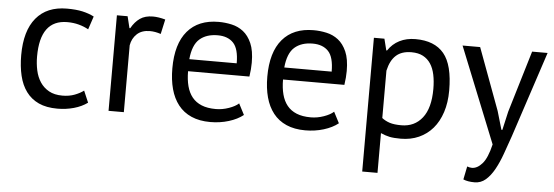

<svg xmlns="http://www.w3.org/2000/svg" viewBox="-48 -654 2886 1001"><g transform="rotate(5 1395.5 -153.5)"><path d="M418 -33Q388 -11 347 0.5Q306 12 261 12Q203 12 163 -6.5Q123 -25 97.5 -59.5Q72 -94 60.5 -142.5Q49 -191 49 -250Q49 -377 105 -444.5Q161 -512 266 -512Q314 -512 347.5 -504.5Q381 -497 408 -483L385 -414Q362 -427 334 -434.5Q306 -442 274 -442Q132 -442 132 -250Q132 -212 139.5 -177.5Q147 -143 164.5 -116.5Q182 -90 210.5 -74Q239 -58 281 -58Q317 -58 345.5 -69Q374 -80 392 -94Z M764 -423Q734 -433 707 -433Q664 -433 639 -409.5Q614 -386 608 -350V0H528V-500H584L599 -439H603Q622 -473 648.5 -491.5Q675 -510 716 -510Q745 -510 781 -500Z M1233 -40Q1203 -16 1157.5 -2Q1112 12 1061 12Q1004 12 962 -6.5Q920 -25 893 -59.5Q866 -94 853 -142Q840 -190 840 -250Q840 -378 897 -445Q954 -512 1060 -512Q1094 -512 1128 -504.5Q1162 -497 1189 -476Q1216 -455 1233 -416.5Q1250 -378 1250 -315Q1250 -282 1244 -242H923Q923 -198 932 -164Q941 -130 960 -106.5Q979 -83 1009.5 -70.5Q1040 -58 1084 -58Q1118 -58 1152 -70Q1186 -82 1203 -98ZM1061 -442Q1002 -442 966.5 -411Q931 -380 924 -305H1172Q1172 -381 1143 -411.5Q1114 -442 1061 -442Z M1730 -40Q1700 -16 1654.5 -2Q1609 12 1558 12Q1501 12 1459 -6.5Q1417 -25 1390 -59.5Q1363 -94 1350 -142Q1337 -190 1337 -250Q1337 -378 1394 -445Q1451 -512 1557 -512Q1591 -512 1625 -504.5Q1659 -497 1686 -476Q1713 -455 1730 -416.5Q1747 -378 1747 -315Q1747 -282 1741 -242H1420Q1420 -198 1429 -164Q1438 -130 1457 -106.5Q1476 -83 1506.5 -70.5Q1537 -58 1581 -58Q1615 -58 1649 -70Q1683 -82 1700 -98ZM1558 -442Q1499 -442 1463.5 -411Q1428 -380 1421 -305H1669Q1669 -381 1640 -411.5Q1611 -442 1558 -442Z M1873 -500H1928L1943 -440H1947Q1970 -475 2006.5 -493.5Q2043 -512 2090 -512Q2190 -512 2239 -453Q2288 -394 2288 -260Q2288 -197 2271.5 -146.5Q2255 -96 2225 -61Q2195 -26 2152.5 -7Q2110 12 2058 12Q2021 12 1999.5 7.5Q1978 3 1953 -8V200H1873ZM2075 -442Q2024 -442 1994.5 -415.5Q1965 -389 1953 -335V-87Q1971 -73 1994 -65.5Q2017 -58 2055 -58Q2124 -58 2164.5 -109.5Q2205 -161 2205 -261Q2205 -302 2198 -335.5Q2191 -369 2175.5 -392.5Q2160 -416 2135.5 -429Q2111 -442 2075 -442Z M2549 -176 2577 -80H2582L2604 -177L2701 -500H2782L2634 -51Q2617 -2 2600.5 44Q2584 90 2564 126Q2544 162 2519 183.5Q2494 205 2461 205Q2425 205 2402 195L2416 126Q2429 131 2441 131Q2469 131 2495 101.5Q2521 72 2538 0L2337 -500H2429Z"/></g></svg>

Font: PTSans
Style: Regular
Weight: 400
Designer: A.Korolkova, O.Umpeleva, V.Yefimov
Foundry: ParaType Ltd
Version: Version 2.003W OFL